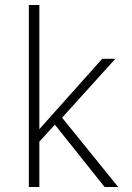

<svg xmlns="http://www.w3.org/2000/svg" viewBox="-20 -747 527 767"><path d="M397.9 0 199.2 -249 137.2 -181.2V0H95.2V-727.1H137.2V-231L388.2 -512.2H440.9L228 -276.9L452.1 0Z"/></svg>

Font: Clear Sans Thin
Style: Regular
Weight: 250
Foundry: Intel Corporation
Version: Version 1.00